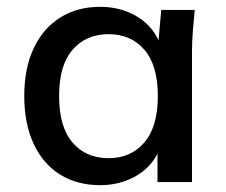

<svg xmlns="http://www.w3.org/2000/svg" viewBox="-20 -533 661 562"><path d="M273 9Q206 9 156 -22Q106 -53 78.5 -112Q51 -171 51 -252Q51 -333 78.5 -391.5Q106 -450 156 -481.5Q206 -513 273 -513Q331 -513 377 -487Q423 -461 444 -415L452 -504H550Q547 -473 544.5 -442.5Q542 -412 542 -383V0H441V-83Q418 -39 373 -15Q328 9 273 9ZM298 -70Q363 -70 402.5 -116Q442 -162 442 -252Q442 -342 402.5 -387.5Q363 -433 298 -433Q232 -433 192.5 -387.5Q153 -342 153 -252Q153 -162 192 -116Q231 -70 298 -70Z"/></svg>

Font: Mulish SemiBold
Style: Regular
Weight: 600
Designer: Vernon Adams
Foundry: Vernon Adams
Version: Version 3.603; ttfautohint (v1.8.3)